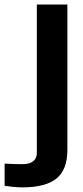

<svg xmlns="http://www.w3.org/2000/svg" viewBox="-114 -620 368 852"><path d="M-15 211.5Q-32.5 211.5 -53.8 209.5Q-75 207.5 -93.5 204.5V106Q-79 107 -55.8 107.8Q-32.5 108.5 -15 108.5Q17.5 108.5 33.5 95.5Q49.5 82.5 49.5 57.5V-600H185V45Q185 134 135.8 172.8Q86.5 211.5 -15 211.5Z"/></svg>

Font: Big Shoulders Text Thin ExtraBold
Style: Regular
Weight: 800
Version: Version 2.002